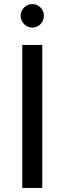

<svg xmlns="http://www.w3.org/2000/svg" viewBox="-20 -920 316 940"><path d="M89 0V-700H187V0ZM138 -785Q115 -785 98 -802Q81 -819 81 -843Q81 -866 98 -883Q115 -900 138 -900Q162 -900 178.5 -883Q195 -866 195 -843Q195 -819 178.5 -802Q162 -785 138 -785Z"/></svg>

Font: Figtree Medium
Style: Regular
Weight: 500
Designer: Erik Kennedy
Foundry: Erik Kennedy
Version: Version 2.001; ttfautohint (v1.8.4.7-5d5b);gftools[0.9.27]